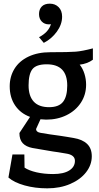

<svg xmlns="http://www.w3.org/2000/svg" viewBox="-20 -778 540 1048"><path d="M487 -452Q457 -430 415 -425Q432 -404 441 -375Q450 -346 450 -316Q450 -261 421.5 -217.5Q393 -174 343.5 -149.5Q294 -125 232 -125Q221 -125 201 -127L177 -74Q177 -57 201 -53Q252 -44 307 -37Q327 -34 345.5 -31Q364 -28 381 -25Q430 -17 455.5 7.5Q481 32 481 75Q481 122 450 162Q419 202 363.5 226Q308 250 238 250Q171 250 114 234Q57 218 26 191L48 65H113L114 137Q138 153 179 162.5Q220 172 270 172Q327 172 358 152.5Q389 133 389 100Q389 67 340 60Q288 51 270 49Q202 38 158 30Q122 23 104 3.5Q86 -16 86 -52L144 -140Q92 -159 62.5 -202.5Q33 -246 33 -307Q33 -360 59 -402.5Q85 -445 135.5 -469Q186 -493 255 -493Q358 -493 394 -496Q430 -499 487 -514ZM347 -311Q347 -427 235 -427Q178 -427 157 -400.5Q136 -374 136 -312Q136 -254 164 -223.5Q192 -193 248 -193Q301 -193 324 -222Q347 -251 347 -311ZM319 -687Q319 -645 290.5 -605.5Q262 -566 219 -544L193 -575Q245 -602 258 -646Q254 -645 247 -645Q223 -645 208 -660.5Q193 -676 193 -701Q193 -727 208 -742.5Q223 -758 252 -758Q281 -758 300 -739Q319 -720 319 -687Z"/></svg>

Font: Enriqueta Medium
Style: Regular
Weight: 500
Designer: Viviana Monsalve, Gustavo Ibarra
Foundry: 72Puntos
Version: Version 2.000